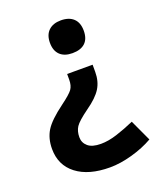

<svg xmlns="http://www.w3.org/2000/svg" viewBox="-129 -588 704 847"><g transform="rotate(-20 223.0 -165.0)"><path d="M323.2 -274.9V-241.2Q323.2 -196.8 303.2 -164.6Q283.2 -132.3 233.9 -97.7Q184.6 -62 171.6 -42.2Q158.7 -22.5 158.7 6.3Q158.7 32.2 178.5 49.1Q198.2 65.9 238.8 65.9Q274.4 65.9 315.2 52.7Q356 39.6 399.4 20.5L445.8 120.6Q401.4 146 345.5 161.6Q289.6 177.2 241.2 177.2Q141.6 177.2 84.7 133.5Q27.8 89.8 27.8 13.2Q27.8 -35.6 49.8 -71.5Q71.8 -107.4 136.7 -155.3Q179.7 -187 191.7 -203.6Q203.6 -220.2 203.6 -248V-274.9ZM337.9 -429.7Q337.9 -391.6 317.4 -372.3Q296.9 -353 257.8 -353Q220.2 -353 199.7 -372.8Q179.2 -392.6 179.2 -429.7Q179.2 -466.8 200.2 -486.8Q221.2 -506.8 257.8 -506.8Q295.9 -506.8 316.9 -487.1Q337.9 -467.3 337.9 -429.7Z"/></g></svg>

Font: Bpm'online Open Sans
Style: Bold
Weight: 700
Foundry: Ascender Corporation
Version: Version 1.10